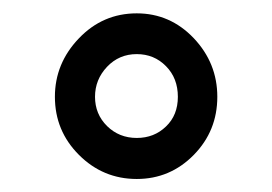

<svg xmlns="http://www.w3.org/2000/svg" viewBox="-20 -741 414 292"><path d="M63.5 -593.8C63.5 -559.2 75.7 -529.8 100.1 -505.4C124.5 -481 153.8 -468.8 188 -468.8C221.8 -468.8 250.7 -481 274.7 -505.4C298.6 -529.8 310.5 -559.2 310.5 -593.8C310.5 -627.9 298.6 -657.6 274.7 -682.9C250.7 -708.1 221.8 -720.7 188 -720.7C153.5 -720.7 124.1 -708 99.9 -682.6C75.6 -657.2 63.5 -627.6 63.5 -593.8ZM188 -531.2C170.1 -531.2 155 -537.3 142.8 -549.3C130.6 -561.4 124.5 -576.2 124.5 -593.8C124.5 -611.3 130.6 -626.5 142.8 -639.4C155 -652.3 170.1 -658.7 188 -658.7C205.6 -658.7 220.4 -652.6 232.4 -640.4C244.5 -628.2 250.5 -612.6 250.5 -593.8C250.5 -575.2 244.5 -560.1 232.4 -548.6C220.4 -537 205.6 -531.2 188 -531.2Z"/></svg>

Font: Roboto Condensed
Style: Regular
Weight: 400
Designer: Google
Version: Version 2.134; 2016